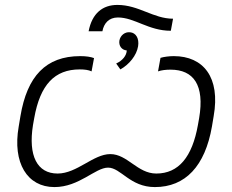

<svg xmlns="http://www.w3.org/2000/svg" viewBox="-20 -754 943 780"><path d="M201 6C302 6 367 -73 419 -73C471 -73 508 6 609 6C733 6 813 -79 841 -240L848 -282C876 -440 806 -526 686 -526C667 -526 645 -523 632 -519L622 -464C636 -469 654 -471 673 -471C766 -471 812 -409 789 -274L784 -246C761 -117 706 -49 615 -49C538 -49 498 -128 428 -128C359 -128 293 -49 214 -49C131 -49 94 -121 114 -246L119 -274C143 -410 202 -472 304 -472C323 -472 340 -470 352 -464L362 -518C349 -523 330 -526 306 -526C166 -526 90 -444 63 -282L56 -240C30 -92 91 6 201 6ZM340 -627H396C402 -659 422 -683 459 -683C527 -683 583 -629 674 -629L683 -678C603 -678 544 -734 457 -734C397 -734 354 -700 340 -627ZM452 -496 469 -472C505 -492 535 -529 541 -566C546 -597 533 -621 508 -623C488 -625 469 -611 465 -589C462 -568 474 -551 495 -549C494 -528 478 -508 452 -496Z"/></svg>

Font: Fixel Display Light
Style: Italic
Weight: 300
Italic angle: -10°
Designer: AlfaBravo + MacPaw
Foundry: Kyrylo Tkachov, Marchela Mozhyna, Serhii Makarenko, Maria Weinstein, Zakhar Kryvoshyya
Version: Version 1.210;Glyphs 3.2 (3217)